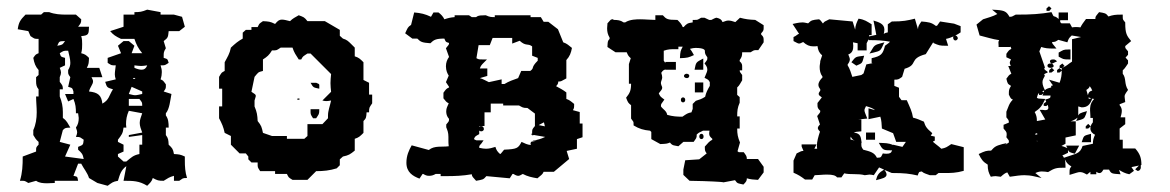

<svg xmlns="http://www.w3.org/2000/svg" viewBox="-20 -578 3760 617"><path d="M164 -431C171 -447 170 -445 189 -446C180 -433 180 -434 164 -431ZM172 -407C185 -415 183 -415 199 -415C202 -402 206 -388 206 -376C206 -368 204 -361 199 -353C199 -340 198 -341 206 -330L199 -299C213 -295 212 -296 216 -284V-276H189L199 -252L216 -260C223 -243 224 -232 224 -214H231C231 -210 233 -203 233 -199C233 -187 231 -178 224 -168C227 -160 228 -156 228 -153C228 -149 227 -146 224 -138C240 -138 236 -137 249 -129C247 -112 248 -113 231 -106V-97C243 -86 246 -83 249 -67L189 -75L206 -113L172 -122L182 -160C190 -168 191 -167 206 -168C197 -182 196 -189 182 -199V-218C182 -235 179 -251 172 -268V-291H182C182 -304 180 -304 172 -315V-330C175 -337 176 -341 176 -345C176 -349 175 -352 172 -360L189 -368V-392C175 -396 176 -395 172 -407ZM437 -407 446 -400ZM412 -368C420 -367 428 -366 434 -366C440 -366 444 -367 453 -368C449 -357 442 -354 435 -354C429 -354 421 -356 412 -360ZM408 -327C409 -328 417 -328 414 -325C413 -324 405 -324 408 -327ZM403 -299 437 -284V-276C427 -274 420 -272 414 -272C409 -272 403 -274 394 -276ZM394 -260H428C436 -249 437 -251 437 -238H394ZM394 -222 437 -214C433 -202 429 -193 429 -183C429 -173 433 -163 437 -152L394 -144V-138L437 -144V-113H428V-83C408 -79 402 -72 386 -59H377L359 -75V-83L377 -91V-113L359 -122V-129C371 -145 375 -149 377 -168H386C386 -171 385 -175 385 -178C385 -194 387 -206 394 -222ZM96 -316C96 -307 97 -299 104 -291V-268H96C96 -251 98 -234 98 -217C98 -197 95 -177 87 -160V-144C93 -134 95 -130 104 -122V-113C96 -105 96 -104 96 -95V-91L53 -75C53 -46 52 -23 44 3C60 3 58 2 71 10L96 3C106 10 118 11 132 11C139 11 148 10 156 10V3H231C228 -10 231 -10 216 -13L231 -52H241C249 -36 261 -23 266 -6L293 10L326 19C340 9 342 6 359 3C365 -17 369 -32 386 -44L377 3C408 3 427 3 453 19C462 10 468 5 471 -6C486 2 489 3 506 3C519 -5 524 -9 539 -13V3H556C569 -5 565 -6 581 -6C575 -25 574 -43 574 -62V-75C559 -82 555 -82 539 -83C536 -99 534 -102 522 -113C521 -129 521 -133 513 -144V-168H522C522 -184 521 -196 513 -207V-214C525 -228 527 -256 531 -276L506 -284C514 -295 513 -294 513 -307C504 -319 505 -319 496 -323C499 -332 500 -339 500 -346C500 -353 499 -359 496 -368C512 -368 509 -368 522 -376C518 -388 520 -388 506 -392V-399C506 -408 506 -412 513 -423L506 -446C521 -457 520 -460 522 -478H556L574 -492L565 -524L539 -531H496V-539L453 -547C436 -540 429 -539 412 -539V-531H377V-492L334 -478C344 -466 352 -461 369 -453H412C418 -435 424 -423 437 -407H403L412 -431L394 -446H377L359 -431L369 -407L326 -392V-376C339 -368 336 -368 352 -368C351 -357 349 -348 349 -339C349 -333 350 -330 352 -323L318 -315C324 -297 323 -297 343 -291C330 -271 331 -257 309 -245C306 -272 295 -281 266 -284C270 -300 279 -306 279 -317C279 -321 276 -326 274 -330H309L299 -360H259C266 -373 265 -376 266 -392C257 -401 253 -404 241 -407C244 -418 244 -427 244 -436C244 -444 244 -453 241 -462C266 -464 265 -469 266 -492H231C239 -503 241 -503 241 -516L224 -531H194C175 -531 156 -532 138 -539H121L112 -531H62C45 -514 40 -506 37 -484L71 -478L78 -462C91 -454 88 -453 104 -453V-407C95 -403 95 -404 87 -392C90 -375 94 -364 104 -353V-337L96 -330Z M978 -312C987 -296 987 -297 1006 -293C1006 -311 1008 -306 996 -312ZM936 -261C932 -257 941 -257 942 -258C946 -262 937 -262 936 -261ZM978 -227C978 -210 977 -212 986 -198H996C1005 -212 1006 -210 1006 -227ZM836 -170 844 -160ZM882 -425H920C925 -409 931 -401 940 -387H948C954 -398 953 -396 968 -406H978L1044 -340C1043 -330 1042 -320 1042 -311C1042 -302 1043 -292 1044 -283L1016 -255C1028 -252 1031 -253 1044 -255C1040 -236 1034 -223 1034 -206V-198L1016 -179H968V-141L958 -132H902V-141H854L825 -151C821 -170 820 -174 808 -189C807 -208 806 -217 798 -236V-255C800 -263 802 -267 802 -270C802 -275 798 -276 788 -283L798 -331C810 -345 808 -346 825 -350V-387C839 -396 845 -401 854 -416C871 -416 868 -416 882 -425ZM940 -529C928 -522 921 -519 912 -510C901 -513 892 -515 886 -515C878 -515 873 -512 864 -501C848 -509 843 -509 825 -510C810 -500 814 -502 808 -491H788V-482H770L760 -473V-454C744 -445 736 -438 722 -425C718 -405 711 -395 702 -378V-350C691 -344 693 -346 684 -331V-293H694V-236H684V-198C693 -181 698 -170 702 -151L722 -141V-113L750 -85H770L778 -75V-66L788 -56H808C808 -39 807 -42 816 -28H864V-19H902C908 -8 905 -9 920 0H968L996 -28C1020 -28 1039 -30 1062 -37L1072 -47V-66L1082 -75C1101 -79 1105 -82 1120 -94V-132C1133 -136 1137 -140 1148 -151V-189C1157 -198 1157 -201 1158 -217H1166C1166 -234 1167 -232 1176 -246V-274H1166V-312L1148 -321V-378C1137 -389 1133 -393 1120 -397V-425L1110 -435C1099 -446 1095 -450 1082 -454L1072 -463V-482L1024 -510H968C958 -523 956 -523 940 -529Z M1311 -538 1301 -498C1290 -491 1290 -488 1282 -471L1305 -454H1321C1332 -443 1336 -441 1363 -439C1374 -450 1381 -454 1408 -454C1412 -445 1411 -443 1423 -440C1423 -433 1421 -434 1413 -423L1423 -395C1417 -387 1413 -377 1413 -365C1413 -351 1418 -341 1422 -335L1413 -314L1423 -299V-297C1414 -293 1413 -291 1405 -280V-262C1413 -252 1414 -250 1422 -246C1418 -237 1414 -230 1414 -221C1414 -219 1413 -207 1423 -196C1423 -187 1422 -188 1414 -178V-169C1418 -159 1421 -152 1421 -138V-128C1421 -122 1421 -115 1422 -108C1401 -105 1376 -111 1358 -96L1303 -111C1294 -95 1286 -78 1286 -55C1286 -24 1307 -12 1328 -4L1338 -19H1340C1347 -15 1351 -13 1359 -13C1367 -13 1373 -15 1380 -19H1396V-12H1414C1441 -12 1468 -13 1496 -18C1497 -9 1500 -9 1510 3C1531 -1 1533 0 1543 -12L1618 -5L1627 -19H1630C1638 -14 1642 -13 1646 -13C1649 -13 1653 -15 1660 -19C1675 -11 1689 -8 1707 -5C1719 -15 1724 -18 1727 -26H1760L1809 -67L1801 -93L1834 -100V-131L1852 -137V-181H1843V-218L1821 -224C1825 -230 1825 -233 1825 -242V-244C1813 -254 1809 -257 1800 -260V-281C1788 -290 1780 -294 1767 -301C1771 -306 1774 -308 1774 -316C1784 -316 1783 -317 1800 -326V-385C1811 -397 1815 -408 1818 -424C1808 -432 1802 -438 1790 -442L1773 -484L1742 -508H1727L1718 -523H1685V-529H1570V-523C1559 -523 1554 -523 1541 -529C1525 -528 1519 -530 1510 -523H1496L1487 -529H1441V-523C1428 -522 1420 -520 1408 -516C1404 -525 1396 -533 1389 -538H1373L1365 -524C1346 -533 1333 -536 1311 -538ZM1690 -150V-143L1728 -150C1728 -150 1686 -150 1686 -147C1686 -145 1711 -142 1732 -138C1717 -131 1709 -129 1693 -126L1692 -125C1690 -124 1725 -129 1689 -123C1687 -123 1683 -119 1686 -112C1674 -113 1667 -117 1656 -122C1645 -101 1641 -99 1600 -97C1589 -84 1590 -84 1587 -83C1578 -91 1575 -96 1572 -106C1563 -103 1552 -100 1542 -100C1535 -100 1530 -101 1520 -103C1520 -110 1520 -109 1527 -117L1534 -127H1521C1509 -127 1512 -126 1503 -131C1507 -141 1508 -140 1520 -147V-159C1521 -157 1523 -156 1526 -156C1534 -156 1535 -162 1535 -163C1535 -168 1532 -173 1526 -173C1525 -173 1523 -173 1520 -171V-173H1537V-217H1557V-245H1597V-239H1648C1659 -233 1660 -231 1675 -231L1699 -213V-173C1690 -162 1690 -163 1690 -150ZM1690 -429V-399L1708 -392V-383C1684 -359 1699 -361 1684 -350H1655L1645 -327C1628 -321 1616 -317 1601 -308H1592V-323L1551 -314C1540 -319 1533 -324 1522 -327L1546 -334V-358H1522C1525 -367 1528 -370 1536 -378L1545 -387H1531C1518 -387 1519 -387 1511 -391L1518 -433H1554L1563 -456H1626V-438L1650 -447C1671 -428 1675 -440 1690 -429ZM1728 -185 1731 -172 1711 -176Z M1932 -427 1958 -410H1994C1998 -400 2000 -397 2007 -391L2001 -372V-309H2008C2008 -287 2004 -279 1992 -264C1998 -248 1999 -247 2008 -240V-197C2016 -185 2016 -189 2016 -178V-175C2034 -164 2048 -160 2069 -158L2073 -154V-131L2102 -115C2122 -116 2123 -116 2133 -120C2141 -109 2147 -111 2160 -108L2176 -122H2209C2217 -134 2219 -133 2219 -146C2231 -156 2223 -149 2239 -158H2260C2259 -153 2259 -150 2259 -148C2259 -142 2262 -138 2269 -132V-129C2258 -123 2256 -119 2245 -107V-105C2245 -93 2246 -92 2251 -85L2227 -66L2182 -63L2176 -33V-16L2196 3L2241 4C2241 4 2302 6 2305 8L2342 1C2350 13 2352 11 2369 15C2378 6 2380 3 2380 -5C2393 -1 2402 -1 2416 0L2434 -24V-42L2416 -67H2380C2380 -77 2377 -79 2370 -89H2354L2350 -92L2358 -120C2351 -137 2349 -147 2349 -165H2357V-204H2349C2349 -222 2350 -232 2357 -248V-266L2349 -273V-297C2357 -304 2359 -311 2365 -320V-337C2359 -346 2357 -346 2357 -352H2365V-362C2365 -370 2365 -374 2357 -381V-385C2363 -394 2365 -397 2365 -410H2392C2404 -417 2401 -417 2414 -417H2417L2434 -442V-448C2434 -456 2434 -460 2426 -467V-471C2434 -479 2434 -482 2434 -489V-497L2407 -514C2387 -515 2377 -516 2358 -521L2343 -507C2334 -510 2328 -512 2320 -512C2314 -512 2309 -509 2302 -507C2298 -516 2294 -518 2283 -521H2282C2280 -521 2271 -517 2266 -514H2259L2244 -521H2233C2221 -514 2223 -514 2211 -514H2206V-506C2189 -504 2186 -501 2177 -491H2174C2170 -501 2165 -506 2157 -514H2155C2124 -514 2121 -517 2110 -529H2086V-514C2071 -514 2054 -516 2037 -516C2027 -516 2004 -516 1989 -506H1984C1974 -513 1965 -514 1952 -514C1950 -519 1942 -514 1942 -514L1932 -503V-501C1932 -497 1931 -492 1931 -487C1931 -476 1933 -467 1939 -457V-453C1932 -446 1933 -443 1932 -427ZM2241 -139C2241 -146 2237 -148 2234 -148C2225 -148 2225 -131 2234 -131C2238 -131 2241 -134 2241 -139ZM2160 -420V-428H2174C2167 -415 2166 -413 2165 -391C2191 -392 2192 -393 2210 -401C2205 -410 2201 -417 2197 -421C2205 -423 2210 -424 2215 -424C2243 -424 2244 -417 2245 -416C2245 -404 2247 -403 2253 -394C2253 -384 2254 -388 2244 -374C2248 -369 2253 -363 2253 -355C2253 -350 2252 -346 2244 -328C2260 -320 2256 -321 2261 -314V-302C2254 -290 2249 -281 2246 -267C2235 -260 2229 -258 2216 -254L2206 -244V-228L2202 -217C2190 -215 2186 -212 2173 -203C2155 -203 2141 -204 2124 -209C2122 -222 2111 -226 2104 -236C2104 -245 2104 -242 2115 -258C2103 -267 2102 -267 2097 -278C2105 -288 2108 -291 2108 -296C2108 -300 2106 -301 2104 -309V-314C2106 -321 2108 -325 2108 -329C2108 -333 2107 -338 2105 -344C2112 -354 2111 -351 2118 -355V-354H2152V-379H2118V-375C2117 -377 2116 -379 2113 -383V-415C2127 -420 2136 -420 2152 -420ZM2240 -390C2215 -377 2217 -378 2212 -354H2240ZM2195 -334C2195 -340 2189 -341 2186 -341C2184 -341 2178 -339 2178 -334C2178 -328 2185 -327 2188 -327C2190 -327 2195 -329 2195 -334ZM2240 -313H2213V-281H2240ZM2182 -257C2182 -262 2179 -265 2175 -265C2171 -265 2168 -262 2168 -257C2168 -252 2171 -249 2175 -249C2179 -249 2182 -252 2182 -257Z M2728 -483 2720 -509 2645 -516C2630 -508 2630 -510 2625 -503H2624C2621 -508 2615 -515 2612 -516C2590 -514 2587 -513 2577 -503C2571 -504 2565 -506 2559 -506C2546 -506 2533 -502 2527 -501L2548 -469C2543 -469 2540 -463 2530 -459V-446C2540 -441 2544 -438 2548 -438C2551 -438 2555 -440 2561 -443C2572 -433 2581 -429 2594 -429C2598 -429 2602 -429 2607 -430C2609 -416 2612 -409 2622 -400L2616 -382C2616 -375 2614 -370 2614 -363C2614 -352 2616 -341 2623 -332V-329C2616 -322 2610 -314 2610 -305C2610 -300 2613 -295 2616 -291V-287C2608 -276 2609 -273 2621 -265L2607 -247V-240C2607 -233 2608 -229 2616 -222C2616 -215 2614 -216 2606 -205L2615 -178C2604 -167 2608 -163 2615 -155C2610 -140 2605 -123 2605 -108C2605 -105 2606 -103 2606 -100H2597L2604 -114H2556V-108C2556 -106 2560 -99 2562 -93C2554 -93 2553 -91 2540 -85L2530 -62V-23C2546 -16 2554 -11 2567 -1H2590L2598 -15C2610 -15 2623 -17 2637 -17C2657 -17 2665 -14 2670 -8H2684L2693 -21C2713 -16 2737 -21 2759 -15C2770 -16 2771 -17 2774 -17C2778 -17 2784 -16 2788 -15L2805 -40L2821 -33C2804 -23 2799 -16 2795 1C2815 -4 2829 -7 2829 -17C2829 -21 2827 -26 2822 -32L2846 -22H2848C2885 -22 2903 -20 2929 -14C2934 -27 2932 -25 2942 -27C2950 -20 2956 -20 2968 -15H2987L2996 -22H3014C3036 -22 3052 -22 3077 -29V-105L3037 -115C3022 -105 3020 -103 3005 -100C2997 -108 2978 -121 2978 -123C2979 -124 2982 -125 2984 -126V-139L2971 -142C2973 -145 2975 -148 2976 -150C2956 -167 2954 -172 2949 -187C2935 -193 2929 -196 2914 -200C2911 -220 2904 -233 2894 -256H2877C2875 -259 2871 -264 2869 -267V-296L2854 -302V-322C2867 -322 2868 -323 2879 -331L2887 -357C2932 -370 2899 -389 2955 -404L2980 -444L2979 -440C2998 -432 2999 -431 3020 -431H3027L3020 -453C3030 -455 3037 -458 3044 -461C3043 -460 3043 -457 3043 -457C3043 -452 3046 -448 3050 -448C3056 -448 3058 -454 3058 -455C3058 -459 3054 -464 3050 -464C3057 -467 3064 -472 3067 -474V-494L3046 -502L3001 -509L2991 -495H2987C2973 -506 2964 -507 2941 -509C2934 -499 2930 -494 2930 -484L2920 -518C2896 -512 2882 -509 2848 -509H2846L2833 -500V-474C2828 -473 2824 -472 2820 -469C2821 -474 2822 -478 2822 -483C2822 -502 2803 -507 2787 -512L2796 -466L2773 -461V-465H2781V-500C2766 -509 2759 -515 2739 -518C2733 -506 2729 -497 2728 -483ZM2716 -378 2732 -367C2752 -376 2750 -373 2757 -399C2730 -395 2731 -398 2716 -378ZM2781 -417 2774 -406 2787 -409C2811 -415 2809 -414 2822 -442L2811 -439C2791 -434 2789 -431 2781 -417ZM2804 -119C2816 -97 2818 -95 2839 -95H2847C2844 -86 2839 -84 2829 -84C2824 -84 2824 -84 2817 -85C2810 -71 2812 -72 2798 -71C2790 -88 2777 -91 2754 -97C2747 -107 2748 -108 2748 -119H2749C2746 -137 2747 -149 2724 -152C2728 -154 2733 -155 2748 -156V-194H2737L2767 -197C2760 -215 2758 -219 2758 -224C2758 -227 2760 -231 2763 -237C2776 -233 2786 -230 2792 -224L2771 -230V-195L2809 -203C2813 -191 2813 -179 2814 -165L2850 -150L2860 -122H2891L2880 -106L2850 -113V-112C2834 -119 2824 -118 2804 -119ZM2763 -129H2792V-152H2763ZM2771 -449H2776C2798 -449 2819 -448 2840 -444C2837 -440 2832 -437 2824 -431C2817 -404 2812 -398 2781 -391V-376L2784 -375L2764 -371L2755 -342L2748 -337L2719 -331C2715 -343 2711 -357 2704 -368V-371C2708 -376 2711 -382 2711 -387C2711 -392 2708 -397 2706 -403C2720 -408 2722 -419 2722 -431C2722 -435 2721 -438 2721 -442L2736 -439V-416H2765V-439C2768 -444 2770 -449 2771 -453ZM3029 -479 3028 -480 3027 -479 3029 -477ZM3030 -482ZM2713 -130C2713 -133 2713 -136 2714 -139C2717 -132 2721 -128 2727 -126C2723 -127 2719 -128 2713 -130Z M3445 -236V-207C3449 -213 3448 -214 3473 -221L3470 -211C3464 -195 3463 -196 3438 -189L3443 -200C3434 -193 3427 -190 3420 -188H3437V-143L3404 -136V-116C3395 -111 3393 -110 3391 -109C3396 -108 3401 -106 3410 -102L3406 -110H3448L3434 -84C3416 -89 3416 -89 3412 -96V-87C3398 -80 3398 -80 3394 -79C3396 -77 3398 -73 3399 -71C3437 -85 3450 -82 3459 -109L3492 -116C3492 -127 3494 -135 3499 -145C3492 -148 3484 -155 3484 -165C3484 -169 3485 -177 3492 -185V-199H3484V-205C3484 -211 3483 -217 3483 -223C3483 -231 3482 -245 3496 -260L3490 -261C3483 -243 3476 -233 3456 -233C3454 -233 3447 -236 3445 -236ZM3382 -517V-538H3412V-513H3387V-507L3391 -503H3418L3425 -490C3430 -491 3434 -491 3438 -491C3442 -491 3446 -491 3452 -490C3457 -500 3461 -505 3470 -517H3500C3500 -526 3501 -525 3512 -539C3530 -536 3534 -536 3542 -525C3556 -530 3565 -531 3582 -531H3588V-526C3588 -514 3588 -516 3596 -506V-504C3596 -470 3601 -463 3615 -446L3596 -430C3596 -421 3596 -425 3605 -413V-402L3597 -393L3605 -384V-374C3599 -366 3596 -359 3588 -352V-341C3600 -326 3592 -309 3605 -289C3593 -273 3594 -271 3594 -267C3594 -264 3595 -260 3596 -250L3578 -243V-240C3583 -234 3585 -228 3585 -222C3585 -216 3583 -207 3581 -201H3596V-179L3578 -165V-129H3588V-101H3628C3643 -84 3648 -71 3648 -48L3646 -47V-38C3645 -35 3643 -29 3637 -29H3635L3628 -34L3640 -46L3616 -41L3624 -29L3609 -18C3595 -21 3588 -25 3576 -32L3581 -18C3554 -20 3551 -19 3544 -33H3526C3520 -22 3514 -18 3503 -26V-18H3484V-26L3473 -17C3467 -20 3460 -25 3451 -25C3444 -25 3441 -23 3417 -16V-24C3417 -36 3418 -37 3423 -43C3410 -51 3407 -56 3402 -66C3403 -61 3404 -54 3404 -45V-39H3398C3376 -39 3369 -38 3348 -25C3342 -26 3336 -27 3328 -27C3322 -27 3316 -26 3307 -22L3327 -6L3305 -11C3293 -14 3281 -15 3272 -15C3259 -15 3246 -13 3225 -10L3217 -24C3210 -22 3205 -18 3196 -10C3184 -11 3183 -12 3179 -12C3174 -12 3169 -11 3164 -10C3157 -23 3154 -31 3154 -49C3139 -58 3134 -65 3125 -83C3146 -93 3150 -94 3165 -94C3176 -106 3179 -109 3201 -115L3215 -118L3211 -113L3222 -120C3222 -129 3223 -125 3214 -137C3215 -142 3215 -144 3215 -148C3215 -154 3211 -158 3205 -165V-177L3222 -184C3222 -192 3221 -192 3214 -201V-219C3221 -235 3222 -245 3235 -258C3228 -260 3227 -264 3222 -274V-275C3222 -288 3222 -291 3229 -302C3217 -309 3218 -310 3214 -325C3222 -336 3222 -337 3230 -341L3220 -366H3228C3227 -370 3225 -373 3225 -376C3225 -380 3227 -383 3229 -387L3214 -394V-405C3221 -415 3222 -417 3230 -421L3227 -430V-427H3189V-432C3189 -439 3187 -444 3191 -449C3169 -452 3149 -459 3128 -464L3118 -499L3139 -516C3154 -521 3171 -525 3185 -533L3168 -547L3185 -546C3209 -544 3215 -540 3224 -524C3233 -524 3232 -525 3244 -531H3246C3297 -531 3322 -533 3359 -539C3369 -516 3364 -533 3382 -517ZM3314 -124C3313 -125 3313 -126 3312 -126V-124ZM3486 -148V-121H3456C3464 -143 3460 -141 3486 -148ZM3314 -147 3313 -149 3310 -150 3306 -147C3308 -145 3309 -145 3309 -145C3313 -146 3313 -146 3314 -147ZM3469 -165V-172L3477 -180L3485 -172L3477 -165ZM3339 -258C3356 -263 3355 -262 3356 -271H3330L3333 -278L3327 -273H3319V-279C3315 -276 3314 -271 3312 -264C3316 -261 3315 -261 3339 -260C3328 -237 3323 -230 3305 -218C3310 -209 3312 -201 3312 -192V-189L3339 -194L3321 -225H3330C3332 -225 3337 -224 3338 -224C3349 -224 3351 -229 3347 -241L3342 -237L3334 -238V-245L3342 -251ZM3351 -345 3352 -353 3360 -360 3368 -352 3359 -345ZM3414 -419H3420V-387H3414C3396 -387 3397 -388 3382 -396V-409C3397 -417 3396 -419 3414 -419ZM3377 -381 3360 -373C3356 -376 3354 -378 3354 -381C3354 -385 3358 -387 3364 -387C3369 -387 3370 -387 3377 -381ZM3366 -366C3366 -363 3363 -360 3355 -360C3348 -360 3346 -364 3346 -367C3346 -370 3348 -374 3356 -374C3363 -374 3366 -369 3366 -366ZM3343 -543V-551L3351 -558L3359 -551L3352 -543ZM3479 -260 3487 -262 3478 -265ZM3490 -287C3488 -292 3486 -296 3482 -301C3480 -295 3477 -293 3471 -289L3476 -272C3478 -279 3479 -284 3490 -287ZM3410 -442 3381 -450C3373 -445 3372 -443 3361 -443C3361 -437 3362 -439 3375 -422H3364C3347 -422 3339 -423 3326 -427L3320 -413L3338 -361C3330 -355 3347 -349 3347 -346C3347 -343 3329 -341 3338 -335C3334 -328 3330 -321 3330 -314C3330 -305 3334 -296 3338 -288C3343 -294 3352 -295 3358 -297V-302L3364 -304C3363 -305 3361 -307 3359 -310L3351 -322L3385 -312C3390 -325 3392 -337 3392 -351L3385 -345H3377V-353L3385 -359L3392 -353V-359L3385 -360V-367L3394 -374L3401 -366L3393 -360C3407 -365 3412 -372 3425 -380V-452L3454 -459L3424 -464C3413 -454 3414 -452 3410 -442ZM3329 -285 3334 -281C3335 -285 3335 -286 3336 -287Z"/></svg>

Font: GNUTypewriter
Style: Standard
Weight: 400
Version: Version 001.000